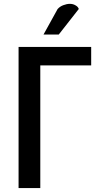

<svg xmlns="http://www.w3.org/2000/svg" viewBox="-20 -964 519 984"><path d="M447.3 -628.9Q447.3 -652.3 447.3 -723.6Q419.9 -723.6 337.9 -723.6Q272.5 -723.6 75.2 -723.6Q75.2 -543 75.2 0Q102.5 0 186.5 0Q186.5 -157.2 186.5 -628.9Q252 -628.9 447.3 -628.9ZM383.8 -918Q379.9 -929.7 367.2 -936.5Q354.5 -944.3 337.9 -944.3Q322.3 -944.3 304.7 -937.5Q288.1 -931.6 275.4 -918Q251 -874 203.1 -787.1Q222.7 -787.1 281.2 -787.1Q306.6 -819.3 383.8 -918Z"/></svg>

Font: DaxlinePro-Medium
Style: Medium
Weight: 400
Designer: Hans Reichel
Version: Version 7.502; 2006